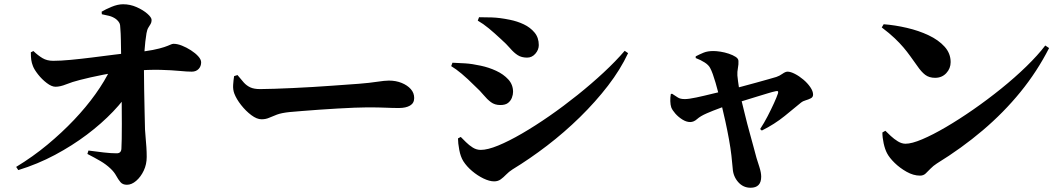

<svg xmlns="http://www.w3.org/2000/svg" viewBox="-20 -823 5000 903"><path d="M56 -38Q135 -86 203 -142.5Q271 -199 328 -259Q385 -319 429 -380.5Q473 -442 501 -501L600 -508L599 -409Q565 -354 511.5 -298Q458 -242 389 -190Q320 -138 238.5 -94.5Q157 -51 66 -23ZM577 46Q557 46 546.5 33.5Q536 21 526.5 3.5Q517 -14 500 -30Q479 -50 452.5 -65.5Q426 -81 391 -99L396 -115Q433 -110 467.5 -106Q502 -102 527 -102Q550 -101 551 -124Q552 -139 552.5 -169Q553 -199 553 -240Q553 -281 552.5 -329.5Q552 -378 551.5 -429.5Q551 -481 550 -532Q550 -543 549.5 -572Q549 -601 548.5 -633.5Q548 -666 546 -689Q546 -706 541.5 -715Q537 -724 526 -733Q511 -744 493 -748.5Q475 -753 459 -756L458 -768Q476 -779 505 -791Q534 -803 559 -803Q592 -803 622.5 -789.5Q653 -776 673 -758.5Q693 -741 693 -729Q693 -718 688.5 -710.5Q684 -703 678 -693.5Q672 -684 669 -667Q666 -648 663.5 -627.5Q661 -607 660 -589Q659 -571 658 -556Q657 -537 657 -495Q657 -453 658 -402Q659 -351 660 -301Q661 -251 662 -214Q663 -196 665 -175Q667 -154 668.5 -131Q670 -108 670 -85Q670 -50 656 -20.5Q642 9 620.5 27.5Q599 46 577 46ZM241 -415Q223 -415 200 -432.5Q177 -450 159 -473Q141 -496 135 -512Q129 -527 127 -541.5Q125 -556 125 -577L137 -583Q159 -562 180 -549.5Q201 -537 230 -537Q265 -537 312.5 -541.5Q360 -546 412 -552.5Q464 -559 514.5 -565.5Q565 -572 608 -576Q664 -581 698.5 -588Q733 -595 752 -601.5Q771 -608 780.5 -612.5Q790 -617 796 -617Q814 -617 835.5 -608.5Q857 -600 878 -586.5Q899 -573 912.5 -558Q926 -543 926 -530Q926 -511 914 -498.5Q902 -486 882 -486Q860 -486 824 -489.5Q788 -493 735 -494.5Q682 -496 605 -490Q528 -484 465 -471.5Q402 -459 356 -447Q320 -438 291.5 -426.5Q263 -415 241 -415Z M1210 -262Q1188 -262 1162 -281.5Q1136 -301 1114 -329Q1092 -357 1082 -383Q1075 -402 1076.5 -424Q1078 -446 1081 -465L1097 -470Q1113 -450 1126.5 -435Q1140 -420 1157.5 -412Q1175 -404 1203 -404Q1231 -404 1271.5 -405.5Q1312 -407 1358.5 -409Q1405 -411 1452.5 -414Q1500 -417 1543 -420Q1586 -423 1619 -425.5Q1652 -428 1668 -429Q1718 -433 1754 -438.5Q1790 -444 1809 -444Q1842 -444 1869 -433Q1896 -422 1912 -404Q1928 -386 1928 -362Q1928 -338 1908.5 -326.5Q1889 -315 1856 -315Q1826 -315 1794 -316.5Q1762 -318 1707 -318Q1683 -318 1646.5 -316.5Q1610 -315 1566.5 -312.5Q1523 -310 1480.5 -307Q1438 -304 1401.5 -301Q1365 -298 1342 -296Q1304 -292 1282.5 -284Q1261 -276 1245.5 -269Q1230 -262 1210 -262Z M2304 30Q2282 30 2254 16.5Q2226 3 2200.5 -18.5Q2175 -40 2159 -65Q2146 -86 2140 -118Q2134 -150 2134 -172L2147 -179Q2157 -169 2171.5 -154.5Q2186 -140 2203.5 -129Q2221 -118 2241 -118Q2273 -118 2323 -138.5Q2373 -159 2435 -195Q2497 -231 2564 -277.5Q2631 -324 2696.5 -376.5Q2762 -429 2819 -482Q2876 -535 2918 -584L2934 -573Q2898 -496 2839.5 -420Q2781 -344 2707.5 -272Q2634 -200 2553 -138Q2472 -76 2390 -26Q2373 -15 2360.5 -2Q2348 11 2335 20.5Q2322 30 2304 30ZM2333 -329Q2307 -329 2289 -342.5Q2271 -356 2254.5 -376Q2238 -396 2215 -417Q2179 -453 2151.5 -476Q2124 -499 2102 -512L2108 -528Q2136 -527 2168 -525Q2200 -523 2241 -514Q2279 -506 2313.5 -490Q2348 -474 2370.5 -449.5Q2393 -425 2393 -391Q2393 -378 2387.5 -363.5Q2382 -349 2369.5 -339Q2357 -329 2333 -329ZM2459 -552Q2433 -552 2415 -563.5Q2397 -575 2379.5 -595.5Q2362 -616 2335 -640Q2305 -668 2279 -689.5Q2253 -711 2227 -726L2233 -742Q2256 -742 2292.5 -741Q2329 -740 2378 -730Q2413 -723 2443.5 -708.5Q2474 -694 2494 -670Q2514 -646 2514 -611Q2514 -589 2498 -570.5Q2482 -552 2459 -552Z M3510 60Q3475 60 3451.5 33Q3428 6 3426 -31Q3424 -56 3420 -91Q3416 -126 3408.5 -167.5Q3401 -209 3391.5 -252.5Q3382 -296 3372 -337Q3365 -361 3358.5 -386Q3352 -411 3345.5 -433.5Q3339 -456 3332.5 -474Q3326 -492 3320 -503Q3313 -517 3294.5 -529Q3276 -541 3252 -550V-558Q3271 -568 3289.5 -575.5Q3308 -583 3335 -583Q3349 -583 3368.5 -580Q3388 -577 3407.5 -570.5Q3427 -564 3440 -555.5Q3453 -547 3453 -536Q3454 -521 3450.5 -503Q3447 -485 3448 -468Q3449 -459 3451 -441.5Q3453 -424 3456.5 -403.5Q3460 -383 3464 -364Q3474 -324 3484 -282.5Q3494 -241 3504.5 -203.5Q3515 -166 3523.5 -134Q3532 -102 3538 -80Q3543 -64 3551.5 -37.5Q3560 -11 3560 8Q3560 60 3510 60ZM3555 -216Q3574 -245 3590.5 -277Q3607 -309 3620 -337.5Q3633 -366 3639 -384Q3641 -391 3638.5 -393.5Q3636 -396 3628 -394Q3613 -391 3590.5 -384Q3568 -377 3539.5 -368.5Q3511 -360 3479.5 -350Q3448 -340 3417 -332Q3397 -326 3375 -318Q3353 -310 3334 -302.5Q3315 -295 3304 -290Q3274 -277 3258.5 -263Q3243 -249 3226 -249Q3208 -249 3189 -261Q3170 -273 3156 -289Q3142 -305 3137 -318Q3133 -330 3132.5 -347.5Q3132 -365 3135 -381L3141 -382Q3157 -372 3168 -364.5Q3179 -357 3201 -357Q3219 -357 3254.5 -364.5Q3290 -372 3332 -382.5Q3374 -393 3410 -401Q3436 -407 3469 -416Q3502 -425 3535.5 -434Q3569 -443 3594.5 -450.5Q3620 -458 3631 -461Q3646 -466 3660 -476Q3674 -486 3684 -486Q3698 -486 3718.5 -475.5Q3739 -465 3758.5 -448.5Q3778 -432 3791 -413Q3804 -394 3804 -378Q3804 -366 3793 -360.5Q3782 -355 3768.5 -351Q3755 -347 3748 -341Q3718 -316 3670.5 -277.5Q3623 -239 3563 -209Z M4307 3Q4276 3 4244 -15Q4212 -33 4187.5 -57Q4163 -81 4152 -102Q4142 -121 4136 -148.5Q4130 -176 4130 -200L4144 -208Q4154 -198 4169.5 -183.5Q4185 -169 4203 -158Q4221 -147 4239 -147Q4268 -147 4317.5 -168Q4367 -189 4428.5 -225Q4490 -261 4557 -307.5Q4624 -354 4688.5 -406Q4753 -458 4807 -510.5Q4861 -563 4896 -609L4914 -597Q4858 -487 4779.5 -390.5Q4701 -294 4602 -210Q4503 -126 4386 -54Q4369 -43 4356.5 -30Q4344 -17 4333.5 -7Q4323 3 4307 3ZM4378 -457Q4350 -457 4331.5 -471Q4313 -485 4294 -513Q4276 -538 4261 -559Q4246 -580 4229 -600Q4212 -620 4188 -643Q4164 -666 4127 -694L4136 -709Q4189 -705 4245 -692Q4301 -679 4347.5 -657Q4394 -635 4422.5 -603.5Q4451 -572 4451 -531Q4451 -501 4430.5 -479Q4410 -457 4378 -457Z"/></svg>

Font: Noto Serif JP ExtraLight ExtraBold
Style: Regular
Weight: 800
Version: Version 2.003-H1;hotconv 1.1.1;makeotfexe 2.6.0